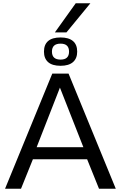

<svg xmlns="http://www.w3.org/2000/svg" viewBox="-20 -1159 742 1179"><path d="M11 0 301 -707H401L691 0H588L515 -181H182L109 0ZM205 -255H492L348 -621ZM352 -755Q301 -755 275.5 -777.5Q250 -800 250 -842Q250 -885 275.5 -907Q301 -929 352 -929Q402 -929 428 -907Q454 -885 454 -842Q454 -800 428 -777.5Q402 -755 352 -755ZM352 -793Q404 -793 404 -842Q404 -891 352 -891Q299 -891 299 -842Q299 -793 352 -793ZM317 -960 445 -1139H535L388 -960Z"/></svg>

Font: Georama SemiExpanded
Style: Regular
Weight: 400
Width: 6
Designer: Jean-Baptiste Levee
Foundry: Production Type
Version: Version 1.001